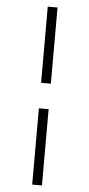

<svg xmlns="http://www.w3.org/2000/svg" viewBox="-62 -771 468 1004"><g transform="rotate(5 172.5 -269.0)"><path d="M147 198.2V-202.1H198.2V198.2ZM147 -335.9V-735.8H198.2V-335.9Z"/></g></svg>

Font: BabelStone Ogham Pictish
Style: Italic
Weight: 400
Italic angle: -30°
Designer: Andrew West
Foundry: BabelStone
Version: Version 1.02 March 14, 2022